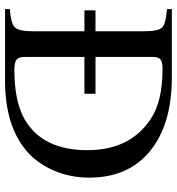

<svg xmlns="http://www.w3.org/2000/svg" viewBox="10 -712 702 762"><g transform="rotate(90 361.0 -331.0)"><path d="M16 -662H286Q474 -662 579.5 -575.5Q685 -489 685 -334Q685 -258 656 -191.5Q627 -125 575 -82Q475 0 300 0H16V-19Q73 -23 88.5 -39Q104 -55 104 -109V-315H21V-359H104V-553Q104 -608 89.5 -623Q75 -638 16 -643ZM206 -315V-78Q206 -54 217 -45.5Q228 -37 257 -37Q382 -37 454 -78Q576 -149 576 -327Q576 -495 454 -577Q384 -625 255 -625Q226 -625 216 -617Q206 -609 206 -586V-359H352V-315Z"/></g></svg>

Font: STIX Math
Style: Regular
Weight: 400
Designer: MicroPress Inc., with final additions and corrections provided by Coen Hoffman, Elsevier (retired)
Version: Version 1.1.1